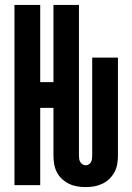

<svg xmlns="http://www.w3.org/2000/svg" viewBox="-20 -755 540 783"><path d="M329 8Q312 8 294.5 5Q277 2 261.5 -5.5Q246 -13 233 -25Q220 -37 212 -52.5Q204 -68 201 -85.5Q198 -103 198 -120V-315H144V0H39V-735H144V-420H198V-735H302V-120Q302 -113 303 -106.5Q304 -100 307.5 -94Q311 -88 317 -84.5Q323 -81 329 -81Q336 -81 342 -84.5Q348 -88 351 -94Q354 -100 355 -106.5Q356 -113 356 -120V-520H461V-120Q461 -103 458 -85.5Q455 -68 446.5 -52.5Q438 -37 425.5 -25Q413 -13 397 -5.5Q381 2 364 5Q347 8 329 8Z"/></svg>

Font: Iosevka Extrabold
Style: Regular
Weight: 800
Monospace: yes
Designer: Belleve Invis
Foundry: Belleve Invis
Version: Version 32.5.0; ttfautohint (v1.8.4)